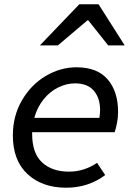

<svg xmlns="http://www.w3.org/2000/svg" viewBox="-20 -863 609 896"><path d="M40 -231Q40 -322 82.5 -395Q125 -468 193.5 -508.5Q262 -549 337 -549Q434 -549 482.5 -492.5Q531 -436 531 -341Q531 -314 526 -288.5Q521 -263 515 -246H130V-238Q130 -148 176.5 -105Q223 -62 302 -62Q372 -62 433 -103L471 -46Q392 13 289 13Q177 13 108.5 -50.5Q40 -114 40 -231ZM350 -843H440L562 -651H485L392 -768H388L250 -651H166ZM444 -313Q447 -333 447 -350Q447 -406 417.5 -440Q388 -474 330 -474Q291 -474 252 -455Q213 -436 183.5 -399.5Q154 -363 140 -313Z"/></svg>

Font: Nebula Sans Medium
Style: Regular
Weight: 500
Italic angle: -9°
Designer: Paul D. Hunt for Adobe (as Source Sans)
Foundry: Nebula Entertainment & Broadcasting LLC
Version: Version 1.010